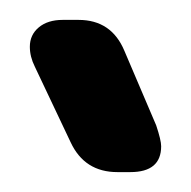

<svg xmlns="http://www.w3.org/2000/svg" viewBox="-20 -761 192 193"><path d="M51 -618Q65 -588 98 -588H111Q142 -588 142 -614Q142 -620 137 -635L105 -710Q92 -741 59 -741H43Q28 -741 19 -733.5Q10 -726 10 -714Q10 -704 15 -694Z"/></svg>

Font: WDXL Lubrifont SC
Style: Regular
Weight: 400
Designer: [WDXL Lubrifont] Copyright 2020-2022 (c) NightFurySL2001, Skr-ZERO; [ZCOOL QingKe HuangYou] Copyright 2018-2022 (c) The 
Version: Version 2.001;hotconv 1.1.1;makeotfexe 2.6.0